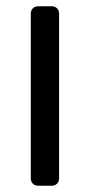

<svg xmlns="http://www.w3.org/2000/svg" viewBox="-20 -591 285 611"><path d="M78 -23V-548Q78 -558 84.5 -564.5Q91 -571 101 -571H145Q155 -571 161.5 -564.5Q168 -558 168 -548V-23Q168 -13 161.5 -6.5Q155 0 145 0H101Q91 0 84.5 -6.5Q78 -13 78 -23Z"/></svg>

Font: Hezaedrus
Style: Regular
Weight: 400
Designer: Hubert & Fischer
Foundry: Hubert & Fischer
Version: Version 1.10;September 3, 2019;FontCreator 11.5.0.2425 64-bi